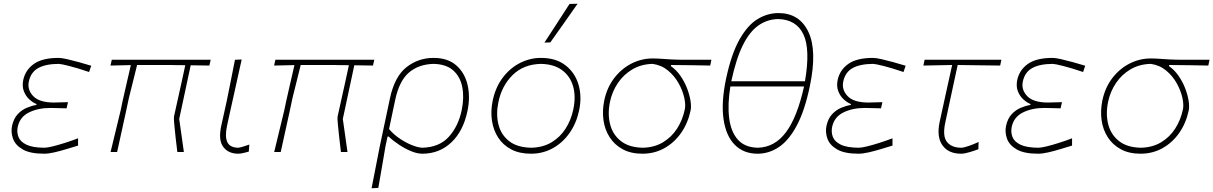

<svg xmlns="http://www.w3.org/2000/svg" viewBox="-20 -814 6496 1028"><path d="M216 9Q141 9 101.2 -14.2Q61.5 -37.5 49.5 -72Q37.5 -106.5 44.5 -140Q53 -179 74.2 -202Q95.5 -225 122.5 -236.5Q149.5 -248 174.5 -252L175.5 -257Q157 -264 137.8 -281.2Q118.5 -298.5 108 -325Q97.5 -351.5 104.5 -386Q116 -439.5 161.5 -471.8Q207 -504 293.5 -504Q309.5 -504 338.2 -497.5Q367 -491 401.5 -481.5Q436 -472 468.5 -462L457 -428.5Q393.5 -450 349.5 -461Q305.5 -472 294 -472Q224 -471.5 184.5 -449.5Q145 -427.5 134.5 -378Q125 -334 157.8 -299.5Q190.5 -265 269 -265Q286.5 -265.5 306.2 -266Q326 -266.5 344 -267L336.5 -234Q316 -234.5 297.2 -235Q278.5 -235.5 249 -236Q184 -236 135.2 -212Q86.5 -188 75 -135Q69 -106.5 78.8 -81Q88.5 -55.5 121.2 -39.5Q154 -23.5 217 -23Q232 -23 261 -30Q290 -37 326.2 -48.5Q362.5 -60 398 -73.5V-34.5Q370 -26 336.2 -15.8Q302.5 -5.5 270.8 1.8Q239 9 216 9Z M572 0Q585.5 -55.5 598.2 -108.2Q611 -161 626 -223L636 -271Q648.5 -326 659.2 -373Q670 -420 680.5 -465.5L571.5 -463L578.5 -494H1108L1101 -463Q1076 -463.5 1051 -463.8Q1026 -464 1001 -464.5L939.5 -177Q945 -137.5 951.5 -92.5Q958 -47.5 964.5 0H929.5Q925 -37 920.2 -78.2Q915.5 -119.5 912.8 -151Q910 -182.5 911.5 -190Q925.5 -253 935.2 -296.8Q945 -340.5 953.5 -379.2Q962 -418 972 -465Q951.5 -465 931.2 -465.2Q911 -465.5 891 -466H714Q702.5 -420 692 -377.2Q681.5 -334.5 670 -289L656 -223Q642.5 -161.5 630.8 -108.2Q619 -55 607 0Z M1255.5 9Q1203 9 1175.5 -27.2Q1148 -63.5 1164.5 -140Q1173 -180.5 1180 -209.8Q1187 -239 1193.5 -271Q1206 -332.5 1216.5 -385.2Q1227 -438 1238 -494L1274 -495.5Q1253.5 -402.5 1236 -323.8Q1218.5 -245 1206.5 -191L1195.5 -140Q1183 -82 1197.5 -52.5Q1212 -23 1257 -23Q1260.5 -23 1275.8 -27.2Q1291 -31.5 1315 -40L1312 -2Q1296.5 2 1281.5 5.5Q1266.5 9 1255.5 9Z M1448 0Q1461.5 -55.5 1474.2 -108.2Q1487 -161 1502 -223L1512 -271Q1524.5 -326 1535.2 -373Q1546 -420 1556.5 -465.5L1447.5 -463L1454.5 -494H1984L1977 -463Q1952 -463.5 1927 -463.8Q1902 -464 1877 -464.5L1815.5 -177Q1821 -137.5 1827.5 -92.5Q1834 -47.5 1840.5 0H1805.5Q1801 -37 1796.2 -78.2Q1791.5 -119.5 1788.8 -151Q1786 -182.5 1787.5 -190Q1801.5 -253 1811.2 -296.8Q1821 -340.5 1829.5 -379.2Q1838 -418 1848 -465Q1827.5 -465 1807.2 -465.2Q1787 -465.5 1767 -466H1590Q1578.5 -420 1568 -377.2Q1557.5 -334.5 1546 -289L1532 -223Q1518.5 -161.5 1506.8 -108.2Q1495 -55 1483 0Z M1969.5 194Q1980.5 137.5 1991 84.2Q2001.5 31 2013 -28.5L2067.5 -286Q2092.5 -404 2156 -454Q2219.5 -504 2301.5 -504Q2377.5 -504 2423 -464Q2468.5 -424 2483.5 -359.2Q2498.5 -294.5 2483 -220Q2460.5 -112 2396.5 -51.5Q2332.5 9 2241 9Q2214.5 9 2182 -4.2Q2149.5 -17.5 2117.5 -38.5Q2085.5 -59.5 2061 -83H2055L2043.5 -28.5Q2033.5 30.5 2024.5 83Q2015.5 135.5 2005.5 192ZM2241 -23Q2332.5 -25.5 2383.2 -81.8Q2434 -138 2452 -224Q2466 -291.5 2455.2 -347.2Q2444.5 -403 2406.8 -436.8Q2369 -470.5 2301.5 -472Q2222 -470 2170 -426Q2118 -382 2096 -279.5L2063 -123Q2087.5 -94 2120.5 -71.8Q2153.5 -49.5 2186 -36.8Q2218.5 -24 2241 -23Z M2822.5 9Q2761 9 2717 -14.2Q2673 -37.5 2647.2 -77.5Q2621.5 -117.5 2614 -168Q2606.5 -218.5 2617.5 -273Q2632.5 -346.5 2671.8 -398.2Q2711 -450 2764.5 -477Q2818 -504 2876.5 -504Q2956.5 -504 3007.5 -464.5Q3058.5 -425 3077.5 -360.8Q3096.5 -296.5 3080.5 -222Q3066 -154 3029.5 -102Q2993 -50 2940 -20.5Q2887 9 2822.5 9ZM2824.5 -23Q2887 -24.5 2933 -52Q2979 -79.5 3008.2 -125.2Q3037.5 -171 3049.5 -228Q3064 -296 3048.8 -350.8Q3033.5 -405.5 2990 -438Q2946.5 -470.5 2876.5 -472Q2783.5 -470 2725 -412.5Q2666.5 -355 2648.5 -267Q2635 -202.5 2648.8 -147.5Q2662.5 -92.5 2705.8 -58.5Q2749 -24.5 2824.5 -23ZM2895 -586Q2929.5 -639 2963 -690.5Q2996.5 -742 3029.5 -793L3072.5 -794Q3036 -742 2999.8 -690.5Q2963.5 -639 2926.5 -587Z M3419.5 9Q3358 9 3314.2 -14.8Q3270.5 -38.5 3244.5 -78.8Q3218.5 -119 3211.2 -169.8Q3204 -220.5 3215 -275Q3229.5 -345 3268.5 -395.8Q3307.5 -446.5 3361.2 -473.8Q3415 -501 3473.5 -501Q3500.5 -501 3522 -499.2Q3543.5 -497.5 3574 -495.8Q3604.5 -494 3658 -494H3789L3782.5 -463Q3735 -464 3683.2 -464.8Q3631.5 -465.5 3573 -466L3572 -460Q3601.5 -439.5 3623.2 -408Q3645 -376.5 3658.5 -341.5Q3672 -306.5 3677 -274.8Q3682 -243 3677.5 -222Q3663 -154 3626.5 -102Q3590 -50 3537 -20.5Q3484 9 3419.5 9ZM3421.5 -23Q3483.5 -24.5 3529.5 -52Q3575.5 -79.5 3605 -125.2Q3634.5 -171 3646.5 -228Q3652 -253 3643.5 -291.2Q3635 -329.5 3613.2 -368.5Q3591.5 -407.5 3556.5 -436.5Q3521.5 -465.5 3474 -472Q3413.5 -470.5 3366.2 -442.8Q3319 -415 3288.2 -369.5Q3257.5 -324 3246 -269Q3232.5 -204.5 3246.5 -149Q3260.5 -93.5 3304 -59Q3347.5 -24.5 3421.5 -23Z M4036.5 9Q3961 9 3913.8 -39Q3866.5 -87 3853.8 -177Q3841 -267 3867.5 -392.5Q3896 -526 3939.5 -602.8Q3983 -679.5 4036.2 -711.8Q4089.5 -744 4148 -744Q4260 -744 4308 -643.8Q4356 -543.5 4316 -352.5Q4288.5 -221 4246 -141.5Q4203.5 -62 4150.2 -26.5Q4097 9 4036.5 9ZM4145.5 -712Q4087 -710.5 4040 -677.2Q3993 -644 3957 -571.2Q3921 -498.5 3895.5 -379H4290Q4319.5 -551.5 4281.2 -630.8Q4243 -710 4145.5 -712ZM4037 -23Q4127 -25 4187.5 -105Q4248 -185 4285 -351H3890.5Q3875 -256 3884 -182.5Q3893 -109 3930.2 -66.8Q3967.5 -24.5 4037 -23Z M4576.5 9Q4501.5 9 4461.8 -14.2Q4422 -37.5 4410 -72Q4398 -106.5 4405 -140Q4413.5 -179 4434.8 -202Q4456 -225 4483 -236.5Q4510 -248 4535 -252L4536 -257Q4517.5 -264 4498.2 -281.2Q4479 -298.5 4468.5 -325Q4458 -351.5 4465 -386Q4476.5 -439.5 4522 -471.8Q4567.5 -504 4654 -504Q4670 -504 4698.8 -497.5Q4727.5 -491 4762 -481.5Q4796.5 -472 4829 -462L4817.5 -428.5Q4754 -450 4710 -461Q4666 -472 4654.5 -472Q4584.5 -471.5 4545 -449.5Q4505.5 -427.5 4495 -378Q4485.5 -334 4518.2 -299.5Q4551 -265 4629.5 -265Q4647 -265.5 4666.8 -266Q4686.5 -266.5 4704.5 -267L4697 -234Q4676.5 -234.5 4657.8 -235Q4639 -235.5 4609.5 -236Q4544.5 -236 4495.8 -212Q4447 -188 4435.5 -135Q4429.5 -106.5 4439.2 -81Q4449 -55.5 4481.8 -39.5Q4514.5 -23.5 4577.5 -23Q4592.5 -23 4621.5 -30Q4650.5 -37 4686.8 -48.5Q4723 -60 4758.5 -73.5V-34.5Q4730.5 -26 4696.8 -15.8Q4663 -5.5 4631.2 1.8Q4599.5 9 4576.5 9Z M5126 9Q5058 9 5026 -36Q4994 -81 5011 -161Q5031.5 -256.5 5049.2 -335.8Q5067 -415 5078 -466L4924 -463L4930.5 -494H5341.5L5335 -463Q5276 -464 5217.2 -464.5Q5158.5 -465 5107.5 -466Q5091 -388.5 5074.2 -311.5Q5057.5 -234.5 5041 -157Q5025.5 -84.5 5050.5 -53.8Q5075.5 -23 5127 -23Q5138.5 -23 5166 -32.2Q5193.5 -41.5 5219.5 -54L5218.5 -15Q5198.5 -7.5 5171 0.8Q5143.5 9 5126 9Z M5538 9Q5463 9 5423.2 -14.2Q5383.5 -37.5 5371.5 -72Q5359.5 -106.5 5366.5 -140Q5375 -179 5396.2 -202Q5417.5 -225 5444.5 -236.5Q5471.5 -248 5496.5 -252L5497.5 -257Q5479 -264 5459.8 -281.2Q5440.5 -298.5 5430 -325Q5419.5 -351.5 5426.5 -386Q5438 -439.5 5483.5 -471.8Q5529 -504 5615.5 -504Q5631.5 -504 5660.2 -497.5Q5689 -491 5723.5 -481.5Q5758 -472 5790.5 -462L5779 -428.5Q5715.5 -450 5671.5 -461Q5627.5 -472 5616 -472Q5546 -471.5 5506.5 -449.5Q5467 -427.5 5456.5 -378Q5447 -334 5479.8 -299.5Q5512.5 -265 5591 -265Q5608.5 -265.5 5628.2 -266Q5648 -266.5 5666 -267L5658.5 -234Q5638 -234.5 5619.2 -235Q5600.5 -235.5 5571 -236Q5506 -236 5457.2 -212Q5408.5 -188 5397 -135Q5391 -106.5 5400.8 -81Q5410.5 -55.5 5443.2 -39.5Q5476 -23.5 5539 -23Q5554 -23 5583 -30Q5612 -37 5648.2 -48.5Q5684.5 -60 5720 -73.5V-34.5Q5692 -26 5658.2 -15.8Q5624.5 -5.5 5592.8 1.8Q5561 9 5538 9Z M6086.5 9Q6025 9 5981.2 -14.8Q5937.5 -38.5 5911.5 -78.8Q5885.5 -119 5878.2 -169.8Q5871 -220.5 5882 -275Q5896.5 -345 5935.5 -395.8Q5974.5 -446.5 6028.2 -473.8Q6082 -501 6140.5 -501Q6167.5 -501 6189 -499.2Q6210.5 -497.5 6241 -495.8Q6271.5 -494 6325 -494H6456L6449.5 -463Q6402 -464 6350.2 -464.8Q6298.5 -465.5 6240 -466L6239 -460Q6268.5 -439.5 6290.2 -408Q6312 -376.5 6325.5 -341.5Q6339 -306.5 6344 -274.8Q6349 -243 6344.5 -222Q6330 -154 6293.5 -102Q6257 -50 6204 -20.5Q6151 9 6086.5 9ZM6088.5 -23Q6150.5 -24.5 6196.5 -52Q6242.5 -79.5 6272 -125.2Q6301.5 -171 6313.5 -228Q6319 -253 6310.5 -291.2Q6302 -329.5 6280.2 -368.5Q6258.5 -407.5 6223.5 -436.5Q6188.5 -465.5 6141 -472Q6080.5 -470.5 6033.2 -442.8Q5986 -415 5955.2 -369.5Q5924.5 -324 5913 -269Q5899.5 -204.5 5913.5 -149Q5927.5 -93.5 5971 -59Q6014.5 -24.5 6088.5 -23Z"/></svg>

Font: Commissioner Loud Thin
Style: Italic
Weight: 100
Italic angle: -12°
Designer: Kostas Bartsokas
Foundry: Kostas Bartsokas
Version: Version 1.000; ttfautohint (v1.8.3)